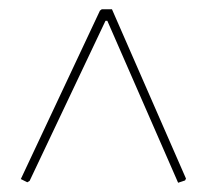

<svg xmlns="http://www.w3.org/2000/svg" viewBox="-20 -507 447 415"><path d="M222 -487 382 -121 380 -117 365 -112 212 -462H208L44 -116L39 -113L25 -120L196 -484L200 -487Z"/></svg>

Font: Alegreya Sans SC Thin
Style: Regular
Weight: 100
Designer: Juan Pablo del Peral
Foundry: Huerta Tipografica
Version: Version 2.007